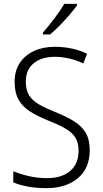

<svg xmlns="http://www.w3.org/2000/svg" viewBox="-20 -967 533 997"><path d="M446 -187Q446 -93 384 -41.5Q322 10 223 10Q169 10 125.5 2Q82 -6 49 -20V-78Q84 -63 129.5 -52.5Q175 -42 225 -42Q300 -42 344 -79Q388 -116 388 -184Q388 -225 371.5 -252Q355 -279 319.5 -299.5Q284 -320 228 -342Q176 -363 137 -387.5Q98 -412 77 -448.5Q56 -485 56 -542Q56 -600 83 -640.5Q110 -681 157 -702.5Q204 -724 265 -724Q312 -724 354.5 -714.5Q397 -705 432 -688L413 -638Q375 -655 337.5 -663.5Q300 -672 264 -672Q196 -672 155 -638.5Q114 -605 114 -543Q114 -499 131.5 -471.5Q149 -444 183 -424.5Q217 -405 265 -386Q322 -363 362.5 -338.5Q403 -314 424.5 -278.5Q446 -243 446 -187ZM380 -939Q365 -918 341 -890Q317 -862 290 -834.5Q263 -807 240 -788H203V-798Q232 -831 263 -872Q294 -913 314 -947H380Z"/></svg>

Font: Noto Sans Arabic SemCond Light
Style: Regular
Weight: 300
Width: 4
Designer: Monotype Design Team, Nadine Chahine, Nizar Qandah and Khaled Hosny
Foundry: Monotype Imaging Inc.
Version: Version 2.012; ttfautohint (v1.8.4.7-5d5b)